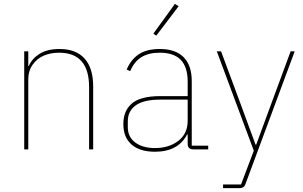

<svg xmlns="http://www.w3.org/2000/svg" viewBox="-20 -771 1566 991"><path d="M105 0V-505.9H126V-430.2H128.9Q144 -467.8 183.8 -492.9Q223.6 -518.1 287.1 -518.1Q372.1 -518.1 416.5 -468.8Q460.9 -419.4 460.9 -325.2V0H439.9V-320.8Q439.9 -499 285.2 -499Q242.2 -499 207 -484.4Q171.9 -469.7 148.9 -437.7Q126 -405.8 126 -361.8V0Z M786.6 -586.9 771.5 -597.2 882.8 -751 901.9 -738.8ZM779.8 12.2Q701.7 12.2 659.2 -24.9Q616.7 -62 616.7 -129.9Q616.7 -162.6 626.2 -188Q635.7 -213.4 657 -233.6Q678.2 -253.9 716.1 -264.4Q753.9 -274.9 806.6 -274.9H948.7V-349.1Q948.7 -425.8 912.6 -462.4Q876.5 -499 804.7 -499Q747.1 -499 710 -476.1Q672.9 -453.1 651.9 -403.8L633.8 -412.1Q655.8 -463.9 696.5 -491Q737.3 -518.1 804.7 -518.1Q886.2 -518.1 928 -475.6Q969.7 -433.1 969.7 -352.1V-19H1054.7V0H977.5Q948.7 0 948.7 -28.8V-77.1H945.8Q899.4 12.2 779.8 12.2ZM779.8 -6.8Q851.6 -6.8 900.1 -43.7Q948.7 -80.6 948.7 -147.9V-256.8H807.6Q721.7 -256.8 680.7 -227.3Q639.6 -197.8 639.6 -145V-115.2Q639.6 -64 678.2 -35.4Q716.8 -6.8 779.8 -6.8Z M1131.3 200.2V181.2H1224.1L1290 6.8L1099.1 -505.9H1121.1L1227.1 -220.2L1299.3 -23.9H1302.2L1372.1 -213.9L1480 -505.9H1501L1246.1 181.2Q1239.3 200.2 1215.3 200.2Z"/></svg>

Font: Anuphan Thin
Style: Regular
Weight: 250
Designer: Mike Abbink, Paul van der Laan, Pieter van Rosmalen, Mint Tantisuwanna
Foundry: Bold Monday; Cadson Demak
Version: Version 3.002;hotconv 1.0.109;makeotfexe 2.5.65596